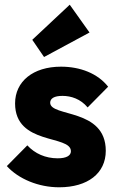

<svg xmlns="http://www.w3.org/2000/svg" viewBox="-20 -783 498 815"><path d="M231 12C352 12 429 -47 429 -143C429 -325 193 -285 193 -347C193 -365 210 -376 245 -376C282 -376 322 -363 352 -327L439 -415C395 -471 321 -500 239 -500C120 -500 44 -437 44 -344C44 -165 281 -212 281 -141C281 -122 261 -111 225 -111C173 -111 128 -131 96 -166L9 -78C59 -23 144 12 231 12ZM117 -614 167 -541 360 -645 276 -763Z"/></svg>

Font: MV Cash
Style: Bold
Weight: 700
Designer: Rodrigo Fuenzalida
Foundry: fragTYPE
Version: Version 1.100;Glyphs 3.1.2 (3151)